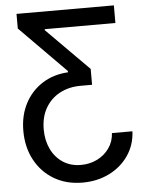

<svg xmlns="http://www.w3.org/2000/svg" viewBox="-61 -777 806 1041"><g transform="rotate(-5 341.5 -256.0)"><path d="M346.2 215.2Q258.2 215.2 191.4 175.6Q124.6 136 87.4 66.6Q50.1 -2.8 50.1 -92Q50.1 -175.8 84.2 -240.8Q118.3 -305.8 179 -344.5Q239.7 -383.2 318.9 -387.4V-394.5L68.5 -647.7V-727.3H598.4V-631.4H213.8V-625.7L443.2 -394.9V-308.6H381Q316.8 -308.6 267 -282Q217.3 -255.3 189.1 -206.3Q160.9 -157.3 160.9 -90.2Q160.9 -30.9 183.4 16.5Q206 63.9 247.5 91.4Q289.1 119 345.9 119Q394.2 119 434.3 99.1Q474.4 79.2 499.6 43.7Q524.9 8.2 527.7 -38.4H639.2Q635.7 36.2 596.2 93.4Q556.8 150.6 491.8 182.9Q426.8 215.2 346.2 215.2Z"/></g></svg>

Font: Linik Sans Medium
Style: Regular
Weight: 500
Designer: Rasmus Andersson (font), Cristiano Sobral (main changes)
Foundry: rsms
Version: Version 3.018;June 1, 2022;FontCreator 14.0.0.2814 64-bit; t